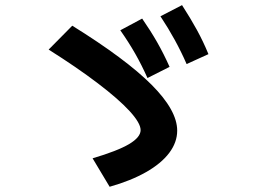

<svg xmlns="http://www.w3.org/2000/svg" viewBox="-20 -756 978 738"><path d="M520.5 -255.9Q520.5 -282.7 478.3 -328.9Q436 -375 356.4 -435.5Q276.9 -496.1 167 -565.4L257.8 -657.2Q464.4 -528.8 562.7 -430.2Q661.1 -331.5 661.1 -253.9Q661.1 -209 630.4 -168.2Q599.6 -127.4 541 -94.2Q482.4 -61 401.4 -38.1L335.9 -147.5Q431.6 -175.8 476.1 -202.1Q520.5 -228.5 520.5 -255.9ZM442.4 -639.6 526.4 -684.6Q558.6 -638.2 584 -593.8Q609.4 -549.3 631.8 -499L546.9 -456.1Q524.9 -505.4 499.8 -549.6Q474.6 -593.8 442.4 -639.6ZM596.7 -693.4 679.7 -736.3Q712.4 -685.5 736.8 -641.1Q761.2 -596.7 781.2 -547.9L697.3 -509.8Q656.7 -603 596.7 -693.4Z"/></svg>

Font: Pretendard
Style: Bold
Weight: 700
Designer: Base glyphs from Inter by Rasmus Andersson; Hangeul glyphs from Noto Sans CJK(Source Han Sans) by Jang Soo-young and Kan
Foundry: Kil Hyung-jin
Version: Version 1.309